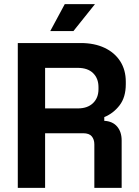

<svg xmlns="http://www.w3.org/2000/svg" viewBox="-20 -908 672 928"><path d="M66 0V-700H370Q436 -700 485 -677Q534 -654 561 -612Q588 -570 588 -513V-501Q588 -438 558 -399Q528 -360 484 -342V-324Q524 -322 546 -296.5Q568 -271 568 -229V0H436V-210Q436 -234 423.5 -249Q411 -264 382 -264H198V0ZM198 -384H356Q403 -384 429.5 -409.5Q456 -435 456 -477V-487Q456 -529 430 -554.5Q404 -580 356 -580H198ZM223 -758 293 -888H439L335 -758Z"/></svg>

Font: Space Grotesk
Style: Bold
Weight: 700
Designer: Florian Karsten
Foundry: Florian Karsten
Version: Version 2.000